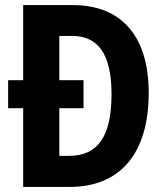

<svg xmlns="http://www.w3.org/2000/svg" viewBox="-20 -734 651 754"><path d="M266 -714H71V-419H12V-309H71V0H254C450 0 564 -129 564 -369C564 -593 456 -714 266 -714ZM263 -593C365 -593 418 -522 418 -364C418 -201 366 -122 252 -122H213V-309H308V-419H213V-593Z"/></svg>

Font: Noto Sans Georgian Condensed Bold
Style: Regular
Weight: 700
Width: 3
Designer: Monotype Design Team, Akaki Razmadze
Foundry: Google LLC
Version: Version 2.005